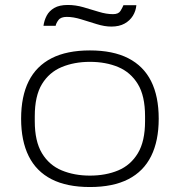

<svg xmlns="http://www.w3.org/2000/svg" viewBox="-20 -741 724 773"><path d="M342 12Q249 12 187.5 -19.5Q126 -51 95.5 -112.5Q65 -174 65 -263Q65 -353 95.5 -414Q126 -475 187.5 -506.5Q249 -538 342 -538Q435 -538 496.5 -506.5Q558 -475 588.5 -414Q619 -353 619 -263Q619 -174 588.5 -112.5Q558 -51 496.5 -19.5Q435 12 342 12ZM342 -34Q406 -34 456 -55Q506 -76 535 -124Q564 -172 564 -253V-273Q564 -355 535 -402.5Q506 -450 456 -471Q406 -492 342 -492Q279 -492 228.5 -471Q178 -450 149 -402.5Q120 -355 120 -273V-253Q120 -172 149 -124Q178 -76 228.5 -55Q279 -34 342 -34ZM155 -637Q158 -659 168 -678Q178 -697 198.5 -709Q219 -721 253 -721Q284 -721 315.5 -712Q347 -703 377.5 -693.5Q408 -684 435 -684Q457 -684 465 -697Q473 -710 477 -720H529Q527 -697 515 -677.5Q503 -658 481.5 -646Q460 -634 428 -634Q401 -634 369 -644Q337 -654 306 -663.5Q275 -673 249 -673Q225 -673 215.5 -660.5Q206 -648 204 -637Z"/></svg>

Font: Archivo Expanded Thin
Style: Regular
Weight: 250
Width: 7
Designer: Hector Gatti
Foundry: Omnibus-Type
Version: Version 2.001